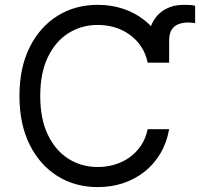

<svg xmlns="http://www.w3.org/2000/svg" viewBox="-20 -757 820 787"><path d="M673.3 -500H589.5V-590.9Q589.5 -637.8 608.5 -670.5Q627.5 -703.1 659.6 -720.2Q691.8 -737.2 731.5 -737.2Q744.3 -737.2 757.3 -736.7Q770.2 -736.2 779.8 -733V-661.9Q774.5 -663 767.4 -663.9Q760.3 -664.8 752.8 -664.8Q730.1 -664.8 712.2 -658.2Q694.2 -651.6 683.8 -635.5Q673.3 -619.3 673.3 -590.9ZM673.3 -500H585.2Q577.4 -538 558.1 -566.8Q538.7 -595.5 511.2 -615.2Q483.7 -634.9 450.3 -644.9Q416.9 -654.8 380.7 -654.8Q314.6 -654.8 261.2 -621.4Q207.7 -588.1 176.3 -523.1Q144.9 -458.1 144.9 -363.6Q144.9 -269.2 176.3 -204.2Q207.7 -139.2 261.2 -105.8Q314.6 -72.4 380.7 -72.4Q416.9 -72.4 450.3 -82.4Q483.7 -92.3 511.2 -112Q538.7 -131.7 558.1 -160.7Q577.4 -189.6 585.2 -227.3H673.3Q663.4 -171.5 637.1 -127.5Q610.8 -83.5 571.7 -52.7Q532.7 -22 484.2 -6Q435.7 9.9 380.7 9.9Q287.6 9.9 215.2 -35.5Q142.8 -81 101.2 -164.8Q59.7 -248.6 59.7 -363.6Q59.7 -478.7 101.2 -562.5Q142.8 -646.3 215.2 -691.8Q287.6 -737.2 380.7 -737.2Q435.7 -737.2 484.2 -721.2Q532.7 -705.3 571.7 -674.5Q610.8 -643.8 637.1 -600Q663.4 -556.1 673.3 -500Z"/></svg>

Font: InterMG
Style: Regular
Weight: 400
Designer: Rasmus Andersson
Foundry: rsms
Version: Version 3.019;December 26, 2023;FontCreator 15.0.0.2955 64-b